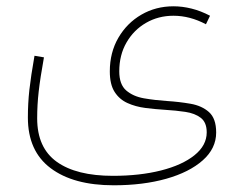

<svg xmlns="http://www.w3.org/2000/svg" viewBox="-20 -354 753 595"><path d="M630.9 -305.2 618.2 -278.8Q568.4 -305.2 517.6 -305.2Q470.7 -305.2 432.6 -283.2Q394.5 -261.2 372.1 -222.4Q349.6 -183.6 349.6 -132.8Q349.6 -92.3 371.1 -73.7Q392.6 -55.2 426.3 -49.3Q460 -43.5 497.1 -41Q535.2 -38.6 570.3 -32.5Q605.5 -26.4 627.7 -6.6Q649.9 13.2 649.9 56.6Q649.9 106 608.4 142.8Q566.9 179.7 495.1 200Q423.3 220.2 332.5 220.2Q207.5 220.2 137 167.2Q66.4 114.3 66.4 10.3Q66.4 -33.2 71 -75.4Q75.7 -117.7 86.9 -181.2L116.2 -176.3Q104.5 -111.3 99.9 -70.3Q95.2 -29.3 95.2 12.7Q95.2 104 156 147.5Q216.8 190.9 330.1 190.9Q413.1 190.9 478.8 174.3Q544.4 157.7 582.5 127.2Q620.6 96.7 620.6 56.2Q620.6 25.4 602.3 11.2Q584 -2.9 554.4 -7.3Q524.9 -11.7 491.2 -13.7Q460.4 -15.6 430.2 -19.5Q399.9 -23.4 375 -34.7Q350.1 -45.9 335.2 -69.1Q320.3 -92.3 320.3 -132.8Q320.3 -191.4 346.9 -237.1Q373.5 -282.7 418.2 -308.6Q462.9 -334.5 517.6 -334.5Q544.9 -334.5 573.5 -327.4Q602.1 -320.3 630.9 -305.2Z"/></svg>

Font: Estedad-FD Thin
Style: Regular
Weight: 100
Designer: Amin Abedi
Version: Version 7.3